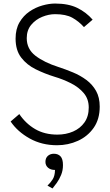

<svg xmlns="http://www.w3.org/2000/svg" viewBox="-20 -805 623 1084"><path d="M302 15Q216 15 147.5 -23.2Q79 -61.5 40 -119L89 -161Q125.5 -107 178.8 -76Q232 -45 304 -45Q352.5 -45 392.8 -62.5Q433 -80 457 -114Q481 -148 481 -198Q481 -246 453 -279.2Q425 -312.5 380.5 -335Q336 -357.5 287 -372Q232 -389 181.8 -413.8Q131.5 -438.5 99.8 -479.8Q68 -521 68 -587Q68 -641 90 -678.8Q112 -716.5 146.5 -740Q181 -763.5 219.5 -774.2Q258 -785 291 -785Q366 -785 416.2 -760.5Q466.5 -736 503 -694L454 -652Q425 -684.5 388.5 -704.8Q352 -725 291 -725Q255.5 -725 218.5 -710Q181.5 -695 156.2 -664.8Q131 -634.5 131 -589.5Q131 -528 180.2 -490.2Q229.5 -452.5 309 -427Q350.5 -413.5 392 -396.2Q433.5 -379 467.8 -353.5Q502 -328 522.5 -291.5Q543 -255 543 -203Q543 -132 509 -83.5Q475 -35 420 -10Q365 15 302 15ZM276.5 259 248 243Q264.5 227.5 277.2 207.8Q290 188 290.5 154.5Q266 154.5 251.2 141.8Q236.5 129 236.5 109Q236.5 87.5 250 75.2Q263.5 63 284 63Q308 63 321.8 77.8Q335.5 92.5 335.5 127Q335.5 157.5 325 182.8Q314.5 208 300.8 227.2Q287 246.5 276.5 259Z"/></svg>

Font: Junction Light
Style: Regular
Weight: 300
Designer: Caroline Hadilaksono
Foundry: Caroline Hadilaksono, Tyler Finck, The League of Moveable Type
Version: Version 2.000; ttfautohint (v1.8.3)